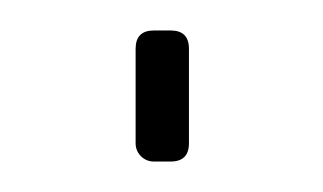

<svg xmlns="http://www.w3.org/2000/svg" viewBox="-20 -106 212 126"><path d="M69 -12V-74Q69 -86 81 -86H92Q104 -86 104 -74V-12Q104 0 92 0H81Q76 0 72.5 -3.5Q69 -7 69 -12Z"/></svg>

Font: Exo Thin
Style: Regular
Weight: 250
Designer: Natanael Gama
Foundry: Natanael Gama
Version: Version 1.500; ttfautohint (v1.6)